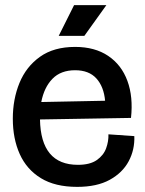

<svg xmlns="http://www.w3.org/2000/svg" viewBox="-20 -716 566 749"><path d="M281 13Q195 13 139.5 -21Q84 -55 57 -115Q30 -175 30 -253Q30 -329 56 -392.5Q82 -456 136 -494.5Q190 -533 273 -533Q350 -533 402 -498Q454 -463 477 -400.5Q500 -338 491 -256L136 -250Q139 -73 284 -73Q331 -73 357.5 -91.5Q384 -110 394 -137.5Q404 -165 403 -192L504 -185Q506 -132 482 -87Q458 -42 408 -14.5Q358 13 281 13ZM273 -442Q217 -442 184.5 -408.5Q152 -375 141 -318L390 -323Q385 -378 356 -410Q327 -442 273 -442ZM309 -576H209L269 -696H395Z"/></svg>

Font: Bricolage Grotesque 48pt Medium
Style: Regular
Weight: 500
Designer: Mathieu Triay
Foundry: Atelier Triay
Version: Version 1.000; ttfautohint (v1.8.4.7-5d5b);gftools[0.9.32]